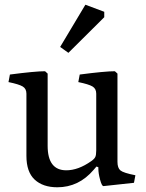

<svg xmlns="http://www.w3.org/2000/svg" viewBox="-20 -785 617 814"><path d="M92 -124V-388Q92 -409 76 -418.5Q60 -428 16 -437L22 -469Q129 -483 171 -483L182 -473V-167Q182 -63 261 -63Q312 -63 367 -102Q380 -111 384 -119.5Q388 -128 388 -148V-388Q388 -409 372 -418.5Q356 -428 312 -437L318 -469Q425 -483 467 -483L478 -473V-99Q478 -73 490.5 -62.5Q503 -52 554 -42L548 -10L419 4Q412 5 404.5 -22.5Q397 -50 397 -70V-76L389 -79L377 -65Q314 9 223 9Q162 9 127 -23.5Q92 -56 92 -124ZM422 -735V-712L270 -561L235 -586L342 -765Z"/></svg>

Font: Poly
Style: Regular
Weight: 400
Designer: Jos Nicols Silva Schwarzenberg
Foundry: Jose Nicolas Silva Schwarzenberg
Version: Version 1.001